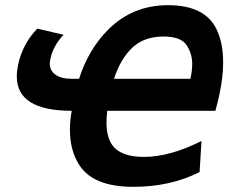

<svg xmlns="http://www.w3.org/2000/svg" viewBox="-20 -704 890 736"><path d="M710 -401.9Q716.8 -433.6 716.8 -459Q716.8 -498.5 695.1 -531.2Q673.3 -564 606.4 -564Q532.2 -564 486.8 -520.8Q441.4 -477.5 417 -401.9ZM491.2 12.2Q335 12.2 282.2 -74.2Q248 -129.4 248 -206.5Q248 -240.7 254.9 -279.3Q44.4 -279.3 44.4 -411.1Q44.4 -431.2 49.3 -454.6Q66.4 -536.1 123 -594.2L223.6 -570.8Q183.6 -527.8 173.3 -479Q170.9 -468.3 170.9 -459.5Q170.9 -433.6 192.6 -417.7Q214.4 -401.9 256.8 -401.9H283.2Q318.4 -513.7 394.5 -590.3Q488.3 -684.1 624 -684.1Q765.6 -684.1 810.1 -591.8Q835.4 -539.1 835.4 -464.8Q835.4 -408.7 820.8 -340.3Q817.9 -325.7 805.7 -279.3H391.1Q388.2 -255.4 388.2 -234.4Q388.2 -181.2 408.7 -150.4Q440.4 -102.5 531.7 -102.5Q630.9 -102.5 752.4 -163.6L745.1 -44.4Q632.8 12.2 491.2 12.2Z"/></svg>

Font: Cadman
Style: Bold Italic
Weight: 700
Italic angle: -12°
Designer: Paul James MIller
Foundry: High-Logic / Made with FontCreator
Version: Version 2.114;March 28, 2021;FontCreator 13.0.0.2683 64-bit